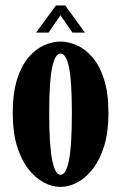

<svg xmlns="http://www.w3.org/2000/svg" viewBox="-20 -686 452 716"><path d="M205.5 11Q174.5 11 143.2 -5.5Q112 -22 85.5 -56Q59 -90 43.2 -141.8Q27.5 -193.5 27.5 -263.5Q27.5 -339.5 44 -391Q60.5 -442.5 87.2 -473.2Q114 -504 145 -517.5Q176 -531 205.5 -531Q234.5 -531 265.8 -517.5Q297 -504 324 -473.2Q351 -442.5 367.8 -391Q384.5 -339.5 384.5 -263.5Q384.5 -193.5 368.5 -141.8Q352.5 -90 326 -56Q299.5 -22 268 -5.5Q236.5 11 205.5 11ZM205.5 -34Q226 -34 237 -87.5Q248 -141 248 -263.5Q248 -386.5 237 -436.5Q226 -486.5 205.5 -486.5Q186 -486.5 174.8 -436.5Q163.5 -386.5 163.5 -263.5Q163.5 -141 174.8 -87.5Q186 -34 205.5 -34ZM114.5 -564.5 188.5 -665.5H223.5L296.5 -564.5H250L205.5 -629L161 -564.5Z"/></svg>

Font: Imbue Thin 10pt ExtraBold
Style: Regular
Weight: 800
Version: Version 1.102